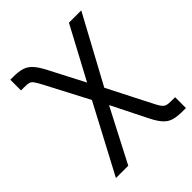

<svg xmlns="http://www.w3.org/2000/svg" viewBox="-205 -658 979 979"><g transform="rotate(-45 284.5 -168.5)"><path d="M255.4 -168.9 133.8 -401.4Q117.7 -431.6 109.6 -442.1Q101.6 -452.6 91.1 -455.8Q80.6 -459 54.7 -459H34.2V-536.1H54.7Q95.2 -536.1 119.6 -528.1Q144 -520 162.8 -499.5Q181.6 -479 203.1 -437.5L300.8 -249L451.2 -530.3H540L344.2 -168.5L465.8 70.3Q478 94.7 487.1 105Q496.1 115.2 507.8 118.2Q519.5 121.1 544.9 121.1H565.4V199.2H544.9Q503.4 199.2 478.5 191.9Q453.6 184.6 435.1 165Q416.5 145.5 396.5 106.4L298.8 -88.9L149.4 199.2H60.5Z"/></g></svg>

Font: WEMIX Pretendard
Style: Regular
Weight: 400
Designer: Base glyphs from Inter by Rasmus Andersson; Hangeul glyphs from Noto Sans CJK(Source Han Sans) by Jang Soo-young and Kan
Foundry: Kil Hyung-jin
Version: Version 1.000